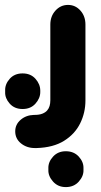

<svg xmlns="http://www.w3.org/2000/svg" viewBox="-20 -428 410 782"><path d="M129 175H122Q89 175 65.5 156Q42 137 42 107Q42 79 64 60Q86 41 118 40H121Q140 40 152.5 35Q165 30 172 22Q179 14 182 3.5Q185 -7 185 -19V-328Q185 -362 206 -385Q227 -408 257 -408Q287 -408 307.5 -385Q328 -362 328 -328V-19Q328 31 306.5 74.5Q285 118 241 145.5Q197 173 129 175ZM72 16Q39 16 19.5 -6Q0 -28 1 -53V-59Q0 -85 19.5 -107Q39 -129 72 -129Q105 -129 124.5 -107Q144 -85 144 -59V-53Q144 -28 124.5 -6Q105 16 72 16ZM248 334Q216 334 196 311.5Q176 289 177 264V258Q176 232 196 210Q216 188 248 188Q281 188 301 210Q321 232 320 258V264Q321 289 301 311.5Q281 334 248 334Z"/></svg>

Font: Beiruti Black
Style: Regular
Weight: 900
Designer: Arlette Boutros
Foundry: Boutros
Version: Version 1.41